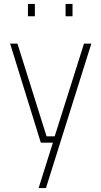

<svg xmlns="http://www.w3.org/2000/svg" viewBox="-20 -720 511 969"><path d="M346 -638V-700H311V-638ZM156 -638V-700H121V-638ZM186 0H247L175 229H212L441 -500H404L256 -32H215L68 -500H31Z"/></svg>

Font: RazerF5 Thin
Style: Regular
Weight: 250
Foundry: Razer Inc.
Version: Version 2